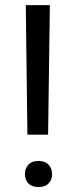

<svg xmlns="http://www.w3.org/2000/svg" viewBox="-20 -731 297 756"><path d="M169.4 -200.7H87.9L81.5 -710.9H176.3ZM78.1 -45.4Q78.1 -67.4 91.6 -82.3Q105 -97.2 131.3 -97.2Q157.7 -97.2 171.4 -82.3Q185.1 -67.4 185.1 -45.4Q185.1 -23.4 171.4 -9Q157.7 5.4 131.3 5.4Q105 5.4 91.6 -9Q78.1 -23.4 78.1 -45.4Z"/></svg>

Font: RobotoInd
Style: Regular
Weight: 400
Designer: Google
Version: Version 2.001101; 2014